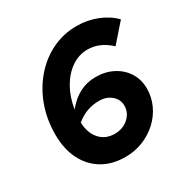

<svg xmlns="http://www.w3.org/2000/svg" viewBox="-164 -852 979 1005"><g transform="rotate(-30 325.0 -350.0)"><path d="M312 11Q232 11 173.5 -24Q115 -59 83 -123Q51 -187 51 -274Q51 -366 80 -445Q109 -524 161 -584Q213 -644 282 -677.5Q351 -711 430 -711Q495 -711 552.5 -688.5Q610 -666 650 -625L555 -517Q493 -576 418 -576Q367 -576 322 -545.5Q277 -515 246 -461Q215 -407 204 -337Q278 -430 383 -430Q442 -430 488 -406Q534 -382 560.5 -340Q587 -298 587 -244Q587 -192 565.5 -145.5Q544 -99 506 -64Q468 -29 418.5 -9Q369 11 312 11ZM323 -122Q373 -122 406.5 -152Q440 -182 440 -225Q440 -263 410.5 -288Q381 -313 337 -313Q258 -313 198 -262Q200 -198 234 -160Q268 -122 323 -122Z"/></g></svg>

Font: Red Hat Display Black
Style: Italic
Weight: 900
Italic angle: -12°
Designer: Pentagram, MCKL
Foundry: Pentagram, MCKL
Version: Version 1.023; ttfautohint (v1.8.3)